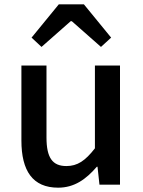

<svg xmlns="http://www.w3.org/2000/svg" viewBox="-20 -854 660 888"><path d="M249 14C324 14 378 -25 428 -83H431L440 0H535V-551H419V-168C374 -110 338 -86 287 -86C223 -86 195 -124 195 -218V-551H79V-204C79 -64 131 14 249 14ZM126 -680 172 -637 307 -756H312L447 -637L494 -680L368 -834H252Z"/></svg>

Font: Noto Sans JP Medium
Style: Regular
Weight: 500
Designer: Ryoko NISHIZUKA 西塚涼子 (kana, bopomofo & ideographs); Paul D. Hunt (Latin, Greek & Cyrillic); Sandoll Communications 산돌커뮤니
Foundry: Adobe
Version: Version 2.004;hotconv 1.0.118;makeotfexe 2.5.65603